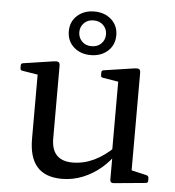

<svg xmlns="http://www.w3.org/2000/svg" viewBox="-53 -780 764 838"><g transform="rotate(5 329.5 -361.0)"><path d="M549 -162V-28L530 -59L616 -39Q625 -36 625 -27V-15Q625 -6 615 -5L476 8Q469 9 464.5 5.5Q460 2 460 -6V-120L457 -129V-162ZM249 9Q176 9 140 -31.5Q104 -72 104 -154V-316H196V-164Q196 -66 289 -66Q385 -66 471 -152L479 -125Q455 -87 419 -56.5Q383 -26 339.5 -8.5Q296 9 249 9ZM457 -162V-316H549V-162ZM104 -316V-462L122 -432L36 -446Q27 -447 27 -457V-469Q27 -478 37 -479L170 -499Q184 -501 190 -497.5Q196 -494 196 -481V-316ZM457 -316V-462L475 -432L389 -446Q380 -447 380 -457V-469Q380 -478 390 -479L523 -499Q537 -501 543 -497.5Q549 -494 549 -481V-316ZM327 -540Q282 -540 252.5 -566.5Q223 -593 223 -636Q223 -678 252.5 -704.5Q282 -731 327 -731Q372 -731 401.5 -704.5Q431 -678 431 -636Q431 -593 401.5 -566.5Q372 -540 327 -540ZM327 -579Q354 -579 370 -595.5Q386 -612 386 -636Q386 -659 370 -675.5Q354 -692 327 -692Q301 -692 285 -675.5Q269 -659 269 -636Q269 -612 285 -595.5Q301 -579 327 -579Z"/></g></svg>

Font: Hahmlet
Style: Regular
Weight: 400
Designer: Minjoo Ham & Mark Frömberg
Foundry: hypertype
Version: Version 1.002